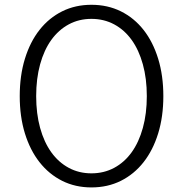

<svg xmlns="http://www.w3.org/2000/svg" viewBox="-20 -784 780 818"><path d="M369.5 14.5Q300.9 14.5 244.8 -13.6Q188.6 -41.8 148.4 -93Q108.2 -144.1 86.1 -215.7Q64.1 -287.3 64.1 -374.5Q64.1 -461.8 86.1 -533.6Q108.2 -605.5 148.4 -656.6Q188.6 -707.7 244.8 -735.7Q300.9 -763.6 369.5 -763.6Q438.6 -763.6 495 -735.7Q551.4 -707.7 591.6 -656.6Q631.8 -605.5 653.9 -533.6Q675.9 -461.8 675.9 -374.5Q675.9 -287.3 653.9 -215.7Q631.8 -144.1 591.6 -93Q551.4 -41.8 495 -13.6Q438.6 14.5 369.5 14.5ZM369.5 -45.5Q422.7 -45.5 466.4 -68.9Q510 -92.3 540.9 -135.2Q571.8 -178.2 588.6 -239.1Q605.5 -300 605.5 -374.5Q605.5 -449.1 588.6 -510Q571.8 -570.9 540.9 -613.9Q510 -656.8 466.4 -680.2Q422.7 -703.6 369.5 -703.6Q316.4 -703.6 273 -680.2Q229.5 -656.8 198.6 -613.9Q167.7 -570.9 150.9 -510Q134.1 -449.1 134.1 -374.5Q134.1 -300 150.9 -239.1Q167.7 -178.2 198.6 -135.2Q229.5 -92.3 273 -68.9Q316.4 -45.5 369.5 -45.5Z"/></svg>

Font: Spartan
Style: Regular
Weight: 400
Designer: Matt Bailey, Mirko Velimirovic
Foundry: Matt Bailey
Version: Version 1.005